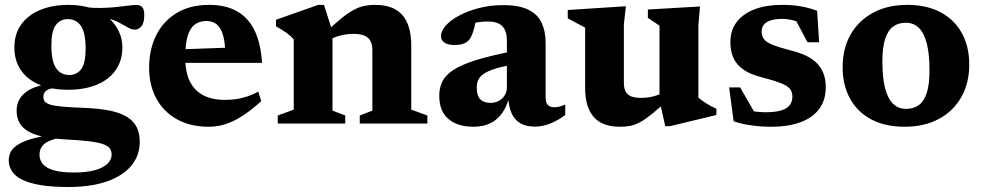

<svg xmlns="http://www.w3.org/2000/svg" viewBox="-20 -494 3930 768"><path d="M253 254Q188.5 254 143 246.5Q97.5 239 69.2 225Q41 211 28 191.2Q15 171.5 15 147Q15 127.5 24.2 111.2Q33.5 95 56.2 81.8Q79 68.5 118.8 58.2Q158.5 48 219.5 40.5L267 40V49.5Q215 55.5 187 65.8Q159 76 148.5 90.8Q138 105.5 138 124.5Q138 147 152 163Q166 179 196.2 187.5Q226.5 196 275.5 196Q325.5 196 359.2 186.8Q393 177.5 409.8 161Q426.5 144.5 426.5 124.5Q426.5 110 419.2 99.8Q412 89.5 392.2 82.5Q372.5 75.5 335.5 71Q298.5 66.5 239 63.5Q179.5 60 141.5 50.2Q103.5 40.5 82.8 24.8Q62 9 54 -10.8Q46 -30.5 46.5 -53.5Q47.5 -98 83.5 -125.5Q119.5 -153 193.5 -161L206.5 -143Q176.5 -140.5 165 -131.5Q153.5 -122.5 153.5 -107Q153.5 -96 158.8 -88.5Q164 -81 180.2 -75.8Q196.5 -70.5 229.5 -67.5Q262.5 -64.5 317.5 -62.5Q377 -60 419 -51.5Q461 -43 487.5 -26.8Q514 -10.5 526.5 14.2Q539 39 539 74Q539 127 506.2 167.5Q473.5 208 409.8 231Q346 254 253 254ZM253.5 -135Q185 -135 136.5 -155.8Q88 -176.5 62.8 -214.5Q37.5 -252.5 37.5 -304Q37.5 -358 64.8 -396Q92 -434 140.8 -454.2Q189.5 -474.5 254 -474.5Q306.5 -474.5 346.8 -460.5Q387 -446.5 414.2 -422.5Q441.5 -398.5 455.5 -368.2Q469.5 -338 469.5 -305Q469.5 -251.5 442.5 -213.2Q415.5 -175 366.8 -155Q318 -135 253.5 -135ZM257.5 -194Q287.5 -194 305 -217.8Q322.5 -241.5 322.5 -299Q322.5 -363 303.8 -390.2Q285 -417.5 251 -417.5Q221 -417.5 203.2 -393.8Q185.5 -370 185.5 -312Q185.5 -248.5 204.5 -221.2Q223.5 -194 257.5 -194ZM329.5 -428 317 -465.5Q355 -461.5 386.5 -462.2Q418 -463 443.8 -465.8Q469.5 -468.5 489.8 -471.2Q510 -474 525.5 -474Q541.5 -474 549.2 -465.2Q557 -456.5 557 -434Q557 -402.5 545.8 -389Q534.5 -375.5 520 -375.5Q506 -375.5 491.8 -384Q477.5 -392.5 457.2 -403.2Q437 -414 406.5 -421.8Q376 -429.5 329.5 -428Z M816.5 -474.5Q884 -474.5 929.2 -448.2Q974.5 -422 999 -370.5Q1023.5 -319 1028 -242.5H684L683.5 -296L938 -305L881.5 -277.5Q880.5 -325 872 -354Q863.5 -383 847 -396.5Q830.5 -410 805.5 -410Q779.5 -410 760.5 -396.8Q741.5 -383.5 731.2 -351.8Q721 -320 721 -264.5Q721 -206.5 739.2 -169Q757.5 -131.5 793 -113Q828.5 -94.5 880 -94.5Q905.5 -94.5 927.8 -98Q950 -101.5 971 -108.8Q992 -116 1013 -127.5L1025 -89.5Q990 -57.5 956 -34.5Q922 -11.5 887.2 0.8Q852.5 13 816 13Q742 13 688.5 -16.5Q635 -46 605.8 -99.2Q576.5 -152.5 576.5 -223Q576.5 -295 604.2 -351.8Q632 -408.5 685.8 -441.5Q739.5 -474.5 816.5 -474.5Z M1310 -367.5V-51.5L1361 -32V0H1091V-32L1155 -55.5V-336Q1144.5 -349 1127.8 -361.2Q1111 -373.5 1084 -389V-415L1253 -474.5H1276ZM1419 -32 1469.5 -51.5V-293Q1469.5 -315.5 1461.8 -330Q1454 -344.5 1437.5 -351.5Q1421 -358.5 1394 -358.5Q1366 -358.5 1340 -351.5Q1314 -344.5 1295.5 -333L1278.5 -361Q1318 -398.5 1346 -421Q1374 -443.5 1395.8 -455Q1417.5 -466.5 1437.8 -470.5Q1458 -474.5 1480.5 -474.5Q1554 -474.5 1589.5 -433.8Q1625 -393 1625 -311.5V-55.5L1689.5 -32V0H1419Z M2033.5 -289.5 2032.5 -235.5Q1986 -227.5 1957.2 -218Q1928.5 -208.5 1913.2 -197.5Q1898 -186.5 1892.5 -173.2Q1887 -160 1887 -143.5Q1887 -111.5 1901 -97Q1915 -82.5 1942.5 -82.5Q1961 -82.5 1975.8 -90.8Q1990.5 -99 1999 -113Q2007.5 -127 2007.5 -144V-333.5Q2007.5 -369.5 1989.8 -388.8Q1972 -408 1931 -408Q1912 -408 1895.2 -405.5Q1878.5 -403 1865 -398.5L1887 -435Q1883 -409 1879 -391.2Q1875 -373.5 1870.5 -361.2Q1866 -349 1860.5 -340Q1852 -326.5 1836.2 -320.2Q1820.5 -314 1798 -314Q1771.5 -314 1757.8 -323.5Q1744 -333 1744 -349.5Q1744 -370.5 1763.5 -392.2Q1783 -414 1817.5 -432.2Q1852 -450.5 1897 -462Q1942 -473.5 1992.5 -473.5Q2057 -473.5 2094.2 -454.8Q2131.5 -436 2147 -402Q2162.5 -368 2162.5 -322V-104Q2162.5 -90.5 2166.5 -81.8Q2170.5 -73 2178.2 -69Q2186 -65 2198 -65Q2207 -65 2217.8 -67.5Q2228.5 -70 2241 -76V-34Q2213.5 -13 2181.8 -0.2Q2150 12.5 2120 12.5Q2084 12.5 2060.8 -1.2Q2037.5 -15 2026 -41.8Q2014.5 -68.5 2012.5 -107L2018 -110Q2007.5 -67.5 1987.5 -40.2Q1967.5 -13 1939 0Q1910.5 13 1874 13Q1811 13 1774 -18Q1737 -49 1737 -111.5Q1737 -142.5 1749 -167.5Q1761 -192.5 1793 -213.8Q1825 -235 1883.2 -253.2Q1941.5 -271.5 2033.5 -289.5Z M2475.5 -163.5Q2475.5 -141 2482.5 -127.8Q2489.5 -114.5 2504.8 -108.5Q2520 -102.5 2545.5 -102.5Q2570.5 -102.5 2594.5 -108.8Q2618.5 -115 2636 -126L2652.5 -95.5Q2614.5 -59.5 2587.8 -38Q2561 -16.5 2540.2 -5.2Q2519.5 6 2500.8 9.5Q2482 13 2460 13Q2389 13 2354.8 -26.2Q2320.5 -65.5 2320.5 -143V-383.5L2251 -420.5V-454L2483.5 -469L2475.5 -397ZM2641 10.5 2618 -92V-391.5L2571.5 -422.5V-456L2780 -468L2773.5 -393V-104Q2778.5 -99 2787 -92.8Q2795.5 -86.5 2805.5 -80.2Q2815.5 -74 2825.8 -68.5Q2836 -63 2845.5 -59V-34L2661 10.5Z M3106.5 -474.5Q3149 -474.5 3181.2 -469Q3213.5 -463.5 3248.5 -451L3256.5 -325H3210L3146 -445.5L3198 -396Q3175 -407 3152 -412.8Q3129 -418.5 3110 -418.5Q3068 -418.5 3047.2 -405.5Q3026.5 -392.5 3026.5 -367.5Q3026.5 -349 3036.8 -336.5Q3047 -324 3072.2 -314Q3097.5 -304 3142.5 -292.5Q3176.5 -284 3202.5 -272Q3228.5 -260 3246.2 -242.5Q3264 -225 3273.5 -201Q3283 -177 3283 -145Q3283 -93.5 3256.8 -58.2Q3230.5 -23 3181.8 -5Q3133 13 3064.5 13Q3022.5 13 2983.2 7.2Q2944 1.5 2914.5 -9L2896.5 -144.5H2940.5L3016 -13L2943.5 -61Q2960.5 -55 2978 -51.5Q2995.5 -48 3012.8 -46.5Q3030 -45 3046 -45Q3097 -45 3123.2 -60.2Q3149.5 -75.5 3149.5 -107Q3149.5 -124 3142 -135.2Q3134.5 -146.5 3118.8 -154.5Q3103 -162.5 3079.2 -170Q3055.5 -177.5 3022.5 -186Q2979.5 -197.5 2952.8 -216.2Q2926 -235 2913.8 -262.2Q2901.5 -289.5 2901.5 -325.5Q2901.5 -374 2927.8 -407.2Q2954 -440.5 3000.2 -457.5Q3046.5 -474.5 3106.5 -474.5Z M3604.5 -58.5Q3634 -58.5 3655 -73.5Q3676 -88.5 3687 -122.2Q3698 -156 3698 -212.5Q3698 -276.5 3687.5 -318.8Q3677 -361 3656 -382Q3635 -403 3603 -403Q3573.5 -403 3552.8 -388Q3532 -373 3520.8 -339Q3509.5 -305 3509.5 -248.5Q3509.5 -185 3520 -142.8Q3530.5 -100.5 3551.8 -79.5Q3573 -58.5 3604.5 -58.5ZM3598.5 13Q3521 13 3465.5 -16.2Q3410 -45.5 3380.2 -99.5Q3350.5 -153.5 3350.5 -225.5Q3350.5 -300 3382.5 -356Q3414.5 -412 3472.5 -443.2Q3530.5 -474.5 3609 -474.5Q3686.5 -474.5 3742 -445Q3797.5 -415.5 3827.2 -362Q3857 -308.5 3857 -235.5Q3857 -161.5 3825 -105.2Q3793 -49 3735 -18Q3677 13 3598.5 13Z"/></svg>

Font: Newsreader
Style: Bold
Weight: 700
Designer: Hugues Gentile
Foundry: Production Type
Version: Version 1.003